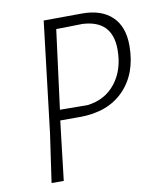

<svg xmlns="http://www.w3.org/2000/svg" viewBox="-75 -700 631 760"><g transform="rotate(-10 240.5 -320.0)"><path d="M307 -640Q384 -640 426.5 -599.5Q469 -559 469 -483Q469 -371 404.5 -304.5Q340 -238 226 -238H148L143 -197L120 0H71L99 -194L152 -639ZM301 -599 195 -597 154 -280 264 -279Q336 -287 378 -340.5Q420 -394 420 -475Q420 -593 301 -599Z"/></g></svg>

Font: Alegreya Sans SC Light
Style: Italic
Weight: 300
Italic angle: -7°
Designer: Juan Pablo del Peral
Foundry: Huerta Tipografica
Version: Version 2.007